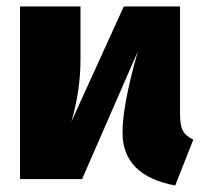

<svg xmlns="http://www.w3.org/2000/svg" viewBox="-20 -554 623 594"><path d="M578 -122 522 20Q359 -11 359 -144Q359 -228 406 -394L234 0H42V-534H229V-370Q229 -274 201 -178L363 -534H537V-202Q537 -168 545 -151Q553 -134 578 -122Z"/></svg>

Font: FiraGO Heavy
Style: Regular
Weight: 900
Designer: bBox Type
Foundry: bBox Type GmbH
Version: Version 1.001